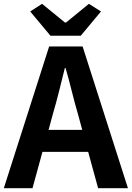

<svg xmlns="http://www.w3.org/2000/svg" viewBox="-24 -984 689 1004"><path d="M240 -797 134 -924 196 -964 316 -866H321L441 -964L504 -924L398 -797ZM-4 0 233 -741H408L645 0H489L437 -190H198L146 0ZM230 -305H406L384 -386Q367 -444 351.5 -506.5Q336 -569 319 -628H315Q300 -567 284.5 -505.5Q269 -444 252 -386Z"/></svg>

Font: Source Han Sans TC
Style: Bold
Weight: 700
Designer: Ryoko NISHIZUKA Ë•øÂ°öÊ∂ºÂ≠ê (kana, bopomofo & ideographs); Paul D. Hunt (Latin, Greek & Cyrillic); Sandoll Communicatio
Foundry: Adobe
Version: Version 2.004;hotconv 1.0.118;makeotfexe 2.5.65603